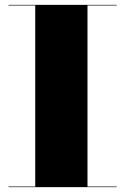

<svg xmlns="http://www.w3.org/2000/svg" viewBox="-20 -770 514 790"><path d="M15 -2.5H125V-747.5H15V-750H460V-747.5H340V-2.5H460V0H15Z"/></svg>

Font: Bodoni* 72pt Fatface
Style: Regular
Weight: 900
Version: Version 2.3